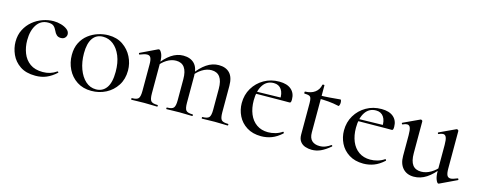

<svg xmlns="http://www.w3.org/2000/svg" viewBox="-29 -901 3373 1359"><g transform="rotate(15 1658.0 -221.0)"><path d="M232 12Q163 12 119.5 -17.5Q76 -47 55.5 -92.5Q35 -138 35 -185Q35 -235 55 -274Q75 -313 107.5 -340Q140 -367 180 -381Q220 -395 259 -395Q287 -395 314.5 -387Q342 -379 360 -364.5Q378 -350 378 -330Q378 -316 367.5 -304.5Q357 -293 337 -293Q318 -293 306 -304Q294 -315 287 -332Q278 -352 265 -363.5Q252 -375 224 -375Q171 -375 141.5 -331Q112 -287 112 -216Q112 -166 129 -122.5Q146 -79 182 -53Q218 -27 276 -27Q304 -27 328.5 -34.5Q353 -42 376 -58Q379 -60 382.5 -56Q386 -52 383 -50Q349 -19 313 -3.5Q277 12 232 12Z M642 13Q581 13 536.5 -16Q492 -45 468 -93.5Q444 -142 444 -198Q444 -250 463.5 -288Q483 -326 515 -350.5Q547 -375 585 -387Q623 -399 660 -399Q722 -399 766 -369Q810 -339 833.5 -292Q857 -245 857 -193Q857 -130 827 -83.5Q797 -37 748.5 -12Q700 13 642 13ZM671 -6Q720 -6 747.5 -44.5Q775 -83 775 -162Q775 -229 755 -277.5Q735 -326 701.5 -352.5Q668 -379 626 -379Q577 -379 550.5 -341.5Q524 -304 524 -231Q524 -168 543 -116.5Q562 -65 595 -35.5Q628 -6 671 -6Z M1450 0Q1448 0 1448 -6Q1448 -12 1450 -12Q1487 -12 1499 -25.5Q1511 -39 1511 -81V-235Q1511 -349 1428 -349Q1394 -349 1360 -328Q1326 -307 1302 -272L1298 -284Q1338 -340 1380 -368.5Q1422 -397 1469 -397Q1521 -397 1549.5 -367Q1578 -337 1578 -274V-81Q1578 -39 1589.5 -25.5Q1601 -12 1638 -12Q1642 -12 1642 -6Q1642 0 1638 0Q1620 0 1595.5 -1Q1571 -2 1544 -2Q1518 -2 1493.5 -1Q1469 0 1450 0ZM1191 0Q1188 0 1188 -6Q1188 -12 1191 -12Q1227 -12 1239 -25.5Q1251 -39 1251 -81V-235Q1251 -349 1169 -349Q1134 -349 1100.5 -328Q1067 -307 1043 -272L1039 -284Q1079 -340 1121 -368.5Q1163 -397 1209 -397Q1261 -397 1290 -367.5Q1319 -338 1319 -279V-81Q1319 -39 1330.5 -25.5Q1342 -12 1379 -12Q1382 -12 1382 -6Q1382 0 1379 0Q1360 0 1336 -1Q1312 -2 1285 -2Q1258 -2 1233.5 -1Q1209 0 1191 0ZM934 0Q931 0 931 -6Q931 -12 934 -12Q970 -12 981.5 -25.5Q993 -39 993 -81V-276Q993 -308 985.5 -323Q978 -338 960 -338Q950 -338 937 -334.5Q924 -331 907 -324Q903 -322 901 -327.5Q899 -333 902 -335L1025 -394Q1029 -395 1031 -395Q1040 -395 1051 -373Q1062 -351 1062 -310V-81Q1062 -39 1073.5 -25.5Q1085 -12 1122 -12Q1125 -12 1125 -6Q1125 0 1122 0Q1103 0 1079 -1Q1055 -2 1028 -2Q1001 -2 976.5 -1Q952 0 934 0Z M1886 12Q1824 12 1780.5 -15.5Q1737 -43 1715.5 -87Q1694 -131 1694 -180Q1694 -241 1723 -289.5Q1752 -338 1801.5 -366.5Q1851 -395 1913 -395Q1970 -395 2000.5 -368.5Q2031 -342 2031 -296Q2031 -285 2029 -278Q2027 -271 2020 -271H1949Q1953 -319 1934 -347Q1915 -375 1878 -375Q1827 -375 1799 -333Q1771 -291 1771 -220Q1771 -164 1789 -120.5Q1807 -77 1842 -52.5Q1877 -28 1926 -28Q1952 -28 1979 -35.5Q2006 -43 2029 -59Q2031 -61 2034.5 -56.5Q2038 -52 2036 -49Q2000 -16 1963 -2Q1926 12 1886 12ZM1748 -269 1747 -284 1972 -289V-271Z M2257 12Q2233 12 2210 4.5Q2187 -3 2172.5 -22Q2158 -41 2158 -73V-304Q2158 -327 2154 -339Q2150 -351 2139 -355Q2128 -359 2106 -359Q2103 -359 2103 -366.5Q2103 -374 2106 -374Q2150 -375 2177.5 -395.5Q2205 -416 2212 -452Q2213 -455 2220 -455Q2227 -455 2227 -452V-107Q2227 -66 2247.5 -47Q2268 -28 2304 -28Q2329 -28 2349.5 -37Q2370 -46 2383 -56Q2387 -59 2390.5 -54.5Q2394 -50 2390 -47Q2353 -16 2322 -2Q2291 12 2257 12ZM2360 -337Q2320 -346 2283 -349Q2246 -352 2205 -352V-375Q2245 -375 2282.5 -378Q2320 -381 2363 -385Q2366 -385 2368 -378Q2370 -371 2370 -362Q2370 -354 2367 -345Q2364 -336 2360 -337Z M2635 12Q2573 12 2529.5 -15.5Q2486 -43 2464.5 -87Q2443 -131 2443 -180Q2443 -241 2472 -289.5Q2501 -338 2550.5 -366.5Q2600 -395 2662 -395Q2719 -395 2749.5 -368.5Q2780 -342 2780 -296Q2780 -285 2778 -278Q2776 -271 2769 -271H2698Q2702 -319 2683 -347Q2664 -375 2627 -375Q2576 -375 2548 -333Q2520 -291 2520 -220Q2520 -164 2538 -120.5Q2556 -77 2591 -52.5Q2626 -28 2675 -28Q2701 -28 2728 -35.5Q2755 -43 2778 -59Q2780 -61 2783.5 -56.5Q2787 -52 2785 -49Q2749 -16 2712 -2Q2675 12 2635 12ZM2497 -269 2496 -284 2721 -289V-271Z M3004 9Q2953 9 2923.5 -23.5Q2894 -56 2894 -114V-265Q2894 -303 2887.5 -320Q2881 -337 2864 -337Q2851 -337 2833 -328Q2829 -326 2826.5 -332Q2824 -338 2828 -339L2946 -394Q2948 -395 2950 -395Q2954 -395 2958 -392Q2962 -389 2962 -385V-152Q2962 -94 2982.5 -66.5Q3003 -39 3045 -39Q3081 -39 3116.5 -60Q3152 -81 3177 -115L3182 -104Q3140 -48 3096.5 -19.5Q3053 9 3004 9ZM3226 -385V-110Q3226 -76 3233.5 -61Q3241 -46 3259 -46Q3268 -46 3279.5 -49.5Q3291 -53 3308 -60Q3312 -62 3314.5 -56.5Q3317 -51 3314 -49L3190 10Q3188 11 3185 11Q3177 11 3167.5 -11.5Q3158 -34 3158 -76V-265Q3158 -303 3151 -320Q3144 -337 3128 -337Q3115 -337 3096 -328Q3093 -326 3090.5 -332Q3088 -338 3092 -339L3210 -394Q3212 -395 3214 -395Q3217 -395 3221.5 -392Q3226 -389 3226 -385Z"/></g></svg>

Font: Cormorant Light Medium
Style: Regular
Weight: 500
Version: Version 4.000